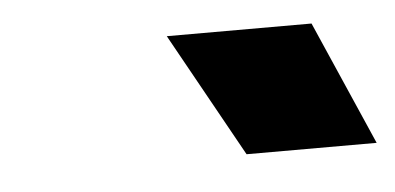

<svg xmlns="http://www.w3.org/2000/svg" viewBox="-27 -740 457 222"><g transform="rotate(-5 201.5 -629.0)"><path d="M172 -701H340L403 -557H252Z"/></g></svg>

Font: Oak Sans ExtraBold
Style: Italic
Weight: 800
Italic angle: -9.49998°
Foundry: Erik Kennedy, Walven
Version: Version 1.000